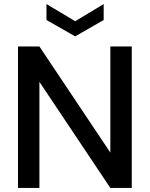

<svg xmlns="http://www.w3.org/2000/svg" viewBox="-20 -930 741 950"><path d="M69 0V-700H175L526 -175V-700H632V0H526L175 -525V0ZM352 -750 210 -831V-910L352 -825L493 -910V-831Z"/></svg>

Font: Rethink Sans Medium
Style: Regular
Weight: 500
Designer: The Rethink Sans project authors (Hans Thiessen). DM Sans designed by Colophon Foundry.
Foundry: Rethink Communications LLC
Version: Version 1.001